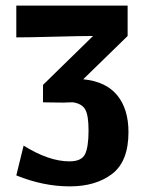

<svg xmlns="http://www.w3.org/2000/svg" viewBox="-20 -492 513 683"><path d="M38 132 64 26Q154 82 227 82Q270 82 282.5 56.5Q295 31 295 -28Q295 -81 283.5 -102Q272 -123 240 -128Q219 -128 207 -127Q192 -127 166.5 -127.5Q141 -128 133 -128V-190L311 -364Q266 -364 174 -361.5Q82 -359 38 -359V-472H434V-364L276 -210Q357 -202 397 -153Q437 -104 437 -22Q437 82 379 126.5Q321 171 228 171Q134 171 38 132Z"/></svg>

Font: Coval
Style: Heavy
Weight: 900
Foundry: Context Ltd
Version: Version 001.000